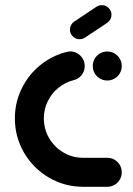

<svg xmlns="http://www.w3.org/2000/svg" viewBox="-20 -716 510 736"><path d="M37 -262.2Q37 -322.6 62.8 -375.7Q88.5 -428.9 133.9 -465.9Q179.3 -503 235.9 -517Q243.3 -518.9 249.3 -518.9Q264.1 -518.9 276.9 -511.3Q289.6 -503.7 297.2 -490.9Q304.8 -478.1 304.8 -463Q304.8 -443.3 293 -428.3Q281.1 -413.3 262.6 -408.9Q230 -400.7 203.9 -379.4Q177.8 -358.1 163 -327.6Q148.1 -297 148.1 -262.2Q148.1 -221.1 168.3 -186.5Q188.5 -151.9 223.1 -131.5Q257.8 -111.1 298.9 -111.1H391.1Q406.3 -111.1 419.1 -103.7Q431.9 -96.3 439.3 -83.5Q446.7 -70.7 446.7 -55.6Q446.7 -40.4 439.3 -27.6Q431.9 -14.8 419.1 -7.4Q406.3 0 391.1 0H298.9Q227.8 0 167.6 -35.2Q107.4 -70.4 72.2 -130.7Q37 -191.1 37 -262.2ZM335.6 -463Q335.6 -478.1 343 -490.9Q350.4 -503.7 363.1 -511.1Q375.9 -518.5 391.1 -518.5Q406.3 -518.5 419.1 -511.1Q431.9 -503.7 439.3 -490.9Q446.7 -478.1 446.7 -463Q446.7 -447.8 439.3 -435Q431.9 -422.2 419.1 -414.8Q406.3 -407.4 391.1 -407.4Q375.9 -407.4 363.1 -414.8Q350.4 -422.2 343 -435Q335.6 -447.8 335.6 -463ZM285.2 -565.6Q270 -565.6 259.1 -576.5Q248.1 -587.4 248.1 -602.6Q248.1 -611.9 252.4 -619.8Q256.7 -627.8 264.1 -633L349.6 -690Q358.9 -696.3 370.4 -696.3Q385.6 -696.3 396.5 -685.4Q407.4 -674.4 407.4 -659.3Q407.4 -650 403.1 -642Q398.9 -634.1 391.5 -628.9L305.9 -571.9Q296.7 -565.6 285.2 -565.6Z"/></svg>

Font: 26F Galaxy Sans Black
Style: Regular
Weight: 900
Designer: C₂₉H₂₅N₃O₅
Version: Version 1.100